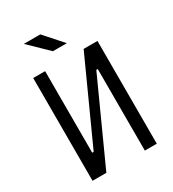

<svg xmlns="http://www.w3.org/2000/svg" viewBox="-212 -1008 1009 1122"><g transform="rotate(-30 293.0 -447.0)"><path d="M76.2 0V-693.4H156.7V-143.1H166.5L416.5 -693.4H509.8V0H429.2V-550.3H419.4L169.4 0ZM254.4 -771.5 128.4 -893.6H239.7L348.1 -771.5Z"/></g></svg>

Font: CaskaydiaMono NF SemiLight
Style: Regular
Weight: 350
Designer: Aaron Bell
Foundry: Saja Typeworks
Version: Version 2111.001; ttfautohint (v1.8.4);Nerd Fonts 3.1.1